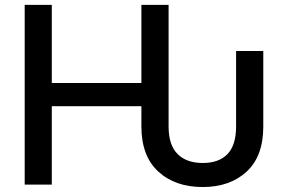

<svg xmlns="http://www.w3.org/2000/svg" viewBox="-20 -747 1157 777"><path d="M800.4 9.9Q688.6 9.9 620.4 -52.9Q552.2 -115.8 552.2 -235.1V-317.1H189.6V0H79.9V-727.3H189.6V-411.2H552.2V-727.3H662.3V-235.1Q662.3 -159.8 698.7 -123.6Q735.1 -87.4 800.4 -87.4Q866.1 -87.4 900.7 -123.6Q935.4 -159.8 935.4 -235.1V-540.5H1045.5V-235.1Q1045.5 -114.3 977.8 -52.2Q910.2 9.9 800.4 9.9Z"/></svg>

Font: Inter UI Medium
Style: Regular
Weight: 500
Designer: Rasmus Andersson
Foundry: rsms
Version: 3.2;8d6f07862